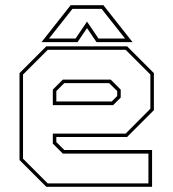

<svg xmlns="http://www.w3.org/2000/svg" viewBox="-20 -718 666 738"><path d="M468.5 -540 571.5 -437V-294.5L468.5 -191.5H196.5V-172L227 -141.5H564.5V0H158L55 -103V-437L158 -540ZM405.5 -412 444 -373.5V-343L415 -314H183V-373.5L221.5 -412ZM463 -526.5H163.5L68.5 -431.5V-108L163.5 -13H550.5V-127.5H221.5L183 -166V-204.5H463L558 -300V-431.5ZM399.5 -398.5H227L196.5 -368V-328H409.5L430.5 -349V-368ZM251.5 -698H377.5L489.5 -556H351L314.5 -610L278 -556H139.5ZM258.5 -684 168.5 -570H270.5L314.5 -635L358.5 -570H460.5L370.5 -684Z"/></svg>

Font: Tourney Thin
Style: Regular
Weight: 100
Designer: Tyler Finck
Foundry: Etcetera Type Co
Version: Version 1.015